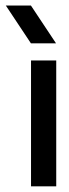

<svg xmlns="http://www.w3.org/2000/svg" viewBox="-84 -654 242 674"><path d="M24.6 -501.8 -63.5 -634.5H24.6L112.7 -501.8ZM113.4 0ZM24.9 -441.8V0H113.4V-441.8Z"/></svg>

Font: Ulica
Style: Regular
Weight: 400
Version: Version